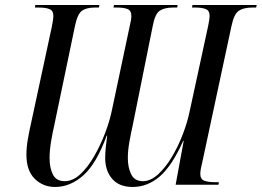

<svg xmlns="http://www.w3.org/2000/svg" viewBox="-20 -734 1040 763"><path d="M199 9Q151 9 118 -23.5Q85 -56 85 -119Q85 -149 91 -183Q97 -217 104 -247L186 -628Q189 -643 190.5 -653.5Q192 -664 192 -671Q192 -692 176.5 -698Q161 -704 134 -704H119L120 -714H375L373 -704H357Q324 -704 306 -691.5Q288 -679 278 -631L195 -233Q189 -208 183 -172Q177 -136 177 -106Q177 -66 190.5 -40Q204 -14 237 -14Q269 -14 298.5 -41Q328 -68 353.5 -112Q379 -156 398 -206Q417 -256 426 -302L495 -628Q502 -656 502 -670Q502 -692 487 -698Q472 -704 445 -704H431L433 -714H686L684 -704H667Q634 -704 615 -691.5Q596 -679 587 -631L507 -234Q501 -208 494.5 -172Q488 -136 488 -106Q488 -68 501.5 -41Q515 -14 548 -14Q578 -14 607.5 -40.5Q637 -67 662.5 -109.5Q688 -152 706.5 -200.5Q725 -249 734 -293L807 -630Q813 -658 813 -671Q813 -692 797.5 -698Q782 -704 758 -704H743L745 -714H1000L998 -704H982Q949 -704 929.5 -691.5Q910 -679 900 -631L784 -90Q776 -59 776 -43Q776 -22 791.5 -16Q807 -10 834 -10H850L848 0H678L710 -174H708Q663 -74 614.5 -32.5Q566 9 507 9Q454 9 426 -23Q398 -55 398 -107Q398 -125 400.5 -150Q403 -175 406 -195H404Q363 -83 311 -37Q259 9 199 9Z"/></svg>

Font: Noto Serif Display Condensed
Style: Italic
Weight: 400
Width: 3
Italic angle: -12°
Designer: Monotype Design Team
Foundry: Monotype Imaging Inc.
Version: Version 2.009